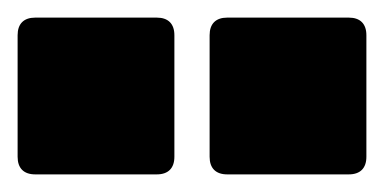

<svg xmlns="http://www.w3.org/2000/svg" viewBox="-35 -816 436 218"><path d="M-15 -776V-638C-15 -625 -8 -618 5 -618H143C156 -618 163 -625 163 -638V-776C163 -789 156 -796 143 -796H5C-8 -796 -15 -789 -15 -776ZM223 -618H361C374 -618 381 -625 381 -638V-776C381 -789 374 -796 361 -796H223C210 -796 203 -789 203 -776V-638C203 -625 210 -618 223 -618Z"/></svg>

Font: Malmofest Black-Rounded
Style: Regular
Weight: 800
Designer: Jonny Pinhorn (Poppins), Kolossal
Version: Version 1.004;Glyphs 3.1.2 (3151)